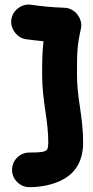

<svg xmlns="http://www.w3.org/2000/svg" viewBox="-20 -750 399 823"><path d="M28.8 -667.5C25.9 -647.5 30.8 -629.4 43 -612.3C55.2 -595.2 70.8 -585.4 90.8 -582C114.7 -578.6 141.6 -575.7 166.5 -573.2C161.1 -526.4 160.6 -485.8 160.6 -427.2C160.6 -374 167.5 -321.8 174.8 -271.5C182.1 -224.6 187 -180.2 187 -139.2C187 -126.5 185.5 -117.2 183.1 -111.3C177.2 -99.1 158.2 -96.2 106 -96.2C85.9 -96.2 68.4 -88.9 53.7 -74.7C39.1 -60.1 31.7 -42.5 31.7 -22C31.7 -2 39.1 15.6 53.7 30.3C68.4 44.9 85.9 52.2 106 52.2C153.3 52.2 210 43 256.8 15.6C303.7 -12.2 336.4 -61 336.4 -139.2C336.4 -191.9 329.6 -244.6 322.3 -293.9C314.9 -341.3 310.1 -385.7 310.1 -427.2C310.1 -522 309.6 -549.3 326.7 -626.5C336.4 -667.5 303.2 -715.8 255.4 -716.8C207 -718.3 157.2 -723.1 114.3 -729.5C94.2 -732.4 76.2 -728 59.1 -715.8C42 -703.6 32.2 -687.5 28.8 -667.5Z"/></svg>

Font: Mikhak ExtraBold
Style: Regular
Weight: 800
Designer: Amin Abedi
Version: Version 3.2